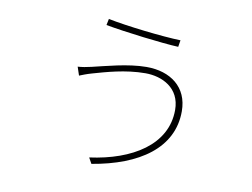

<svg xmlns="http://www.w3.org/2000/svg" viewBox="-73 -722 1146 872"><g transform="rotate(10 500.0 -286.0)"><path d="M730 -262C730 -101 577 -8 383 18L398 45C613 9 761 -91 761 -261C761 -373 679 -432 569 -432C483 -432 379 -402 322 -389C302 -384 278 -380 260 -379L273 -340C286 -345 305 -353 330 -360C387 -376 475 -403 569 -403C645 -403 730 -364 730 -262ZM362 -617 356 -588C442 -572 622 -550 694 -547L699 -578C616 -580 445 -600 362 -617Z"/></g></svg>

Font: Harano Aji Gothic ExtraLight
Style: Regular
Weight: 250
Foundry: Masamichi Hosoda
Version: HaranoAjiGothic-ExtraLight version 20230610;ttx 4.39.4